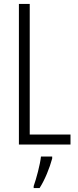

<svg xmlns="http://www.w3.org/2000/svg" viewBox="-20 -734 396 975"><path d="M76 0H338V-51H131V-714H76ZM245 61H188C184 101 164 175 151 211V221H181C208 179 232 119 245 71Z"/></svg>

Font: Noto Sans UI Condensed Light
Style: Regular
Weight: 300
Width: 3
Designer: Monotype Design Team
Foundry: Monotype Imaging Inc.
Version: Version 1.901